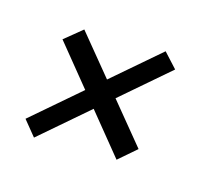

<svg xmlns="http://www.w3.org/2000/svg" viewBox="-44 -351 248 228"><g transform="rotate(15 80.5 -237.0)"><path d="M113.5 -167.5 135.5 -186.5 36.5 -307 14.5 -289ZM12 -167.5 153 -289 136.5 -307 -3.5 -186.5Z"/></g></svg>

Font: Anybody UltraCondensed ExtraLight
Style: Italic
Weight: 250
Width: 1
Italic angle: -10°
Version: Version 1.113;gftools[0.9.25]